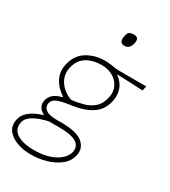

<svg xmlns="http://www.w3.org/2000/svg" viewBox="-228 -834 1014 1143"><g transform="rotate(30 278.5 -262.0)"><path d="M171 201Q118 201 74.5 184.8Q31 168.5 8.2 137.8Q-14.5 107 -5 63Q1.5 33.5 22.8 12.8Q44 -8 70.8 -21Q97.5 -34 120 -40V-44Q112 -47.5 101 -56.8Q90 -66 83.5 -81.8Q77 -97.5 82 -120Q89 -148.5 110.8 -165Q132.5 -181.5 166 -189V-194Q150 -203 127 -225.5Q104 -248 89.2 -283Q74.5 -318 84 -364Q99 -436 153.2 -470Q207.5 -504 277 -504Q299.5 -504 315.5 -501.5Q331.5 -499 347.8 -496.5Q364 -494 387 -494H565L558 -462Q512.5 -464.5 467.8 -466.2Q423 -468 378.5 -469.5Q420 -439 432.8 -400.5Q445.5 -362 437 -321Q422 -252 370.8 -218.8Q319.5 -185.5 245 -175Q180.5 -166 148.8 -154.8Q117 -143.5 111 -117Q108 -102.5 114 -88.2Q120 -74 141.2 -64.5Q162.5 -55 205 -55H238Q341 -55 382.2 -20.2Q423.5 14.5 412 67Q402.5 111.5 365.8 141.2Q329 171 277.2 186Q225.5 201 171 201ZM219 -201Q257 -205.5 296 -215.8Q335 -226 365 -251.5Q395 -277 406 -328Q415 -370.5 398.2 -403Q381.5 -435.5 348 -453.8Q314.5 -472 274 -472Q212.5 -472 169.2 -445Q126 -418 114 -358Q106.5 -319.5 120.2 -287.8Q134 -256 160.8 -233.5Q187.5 -211 219 -201ZM171 169Q236.5 169 281.2 153.2Q326 137.5 351 113.2Q376 89 382 63Q387.5 38.5 377.2 18.8Q367 -1 333 -12.5Q299 -24 233 -24H168Q145.5 -19.5 114.2 -9Q83 1.5 57.2 19.8Q31.5 38 26 65Q19.5 95 31 115Q42.5 135 65.2 147Q88 159 116 164Q144 169 171 169ZM331 -638Q290 -638 304 -694Q308.5 -713 319.2 -719Q330 -725 348 -725Q386 -725 377 -683Q367 -638 331 -638Z"/></g></svg>

Font: Commissioner Flair Thin
Style: Italic
Weight: 100
Italic angle: -12°
Designer: Kostas Bartsokas
Foundry: Kostas Bartsokas
Version: Version 1.000; ttfautohint (v1.8.3)